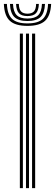

<svg xmlns="http://www.w3.org/2000/svg" viewBox="-42 -974 285 994"><path d="M124 0V-800H140V0ZM60.8 0V-800H76.5V0ZM92.5 0V-800H108.2V0ZM100.2 -840Q37.2 -840 8.9 -866.4Q-19.5 -892.8 -22 -953.8H-6.2Q-4.2 -899.8 20.6 -876.2Q45.5 -852.8 100.2 -852.8Q155 -852.8 179.8 -876.2Q204.5 -899.8 206.8 -953.8H222.8Q219.8 -892.8 191.4 -866.4Q163 -840 100.2 -840ZM100.2 -865.2Q53.5 -865.2 32.5 -885.8Q11.5 -906.2 9.5 -953.8H25.2Q27 -913.2 44.4 -895.6Q61.8 -878 100.2 -878Q138.8 -878 156.1 -895.6Q173.5 -913.2 175.2 -953.8H191Q188.8 -906.2 167.8 -885.8Q146.8 -865.2 100.2 -865.2ZM100.2 -890.8Q70 -890.8 56.2 -905.4Q42.5 -920 41.2 -953.8H55.5Q56 -926.8 66.9 -915Q77.8 -903.2 100.2 -903.2Q123 -903.2 133.8 -915Q144.5 -926.8 145 -953.8H159.2Q158 -920 144.2 -905.4Q130.5 -890.8 100.2 -890.8Z"/></svg>

Font: Big Shoulders Inline Text
Style: Regular
Weight: 400
Designer: Patric King
Foundry: XO Type Co
Version: Version 1.000